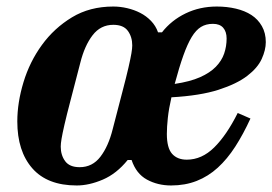

<svg xmlns="http://www.w3.org/2000/svg" viewBox="-20 -556 834 588"><path d="M215 12Q125 12 79 -40.5Q33 -93 33 -184Q33 -242 52 -304.5Q71 -367 108.5 -418.5Q146 -470 200.5 -503Q255 -536 327 -536Q348 -536 369.5 -531Q391 -526 409.5 -516.5Q428 -507 442.5 -492Q457 -477 464 -457H476Q505 -494 548.5 -515Q592 -536 644 -536Q675 -536 702.5 -529.5Q730 -523 750 -510Q770 -497 782 -476Q794 -455 794 -427Q794 -403 781.5 -375.5Q769 -348 737 -323.5Q705 -299 649 -281Q593 -263 505 -258Q497 -223 494 -195Q491 -167 491 -146Q491 -103 507 -85Q523 -67 552 -67Q598 -67 636 -104.5Q674 -142 708 -210L747 -193Q725 -145 700.5 -107Q676 -69 647 -42.5Q618 -16 582.5 -2Q547 12 504 12Q463 12 430 -6Q397 -24 383 -66H371Q337 -24 295 -6Q253 12 215 12ZM224 -44Q263 -44 287.5 -76Q312 -108 325 -160Q343 -230 355 -275.5Q367 -321 373.5 -349.5Q380 -378 382.5 -393Q385 -408 385 -417Q385 -443 371.5 -461.5Q358 -480 327 -480Q288 -480 263.5 -448Q239 -416 226 -364Q208 -294 196 -248.5Q184 -203 177.5 -174.5Q171 -146 168.5 -131Q166 -116 166 -107Q166 -81 179.5 -62.5Q193 -44 224 -44ZM515 -299Q562 -306 592.5 -319.5Q623 -333 641 -351.5Q659 -370 666.5 -392Q674 -414 674 -438Q674 -459 663.5 -471Q653 -483 632 -483Q611 -483 595.5 -473.5Q580 -464 567 -442.5Q554 -421 541.5 -386Q529 -351 515 -299Z"/></svg>

Font: IBM Plex Serif
Style: Bold Italic
Weight: 700
Italic angle: -14°
Designer: Mike Abbink, Paul van der Laan, Pieter van Rosmalen
Foundry: Bold Monday
Version: Version 3.001